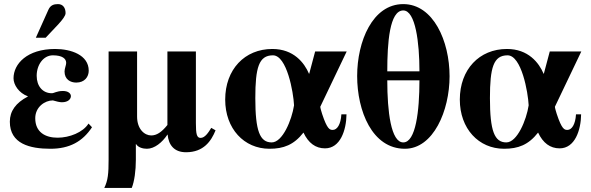

<svg xmlns="http://www.w3.org/2000/svg" viewBox="-20 -712 2883 937"><path d="M155 -528H203L266 -595C285 -616 300 -635 300 -648C300 -674 287 -692 263 -692C243 -692 226 -687 216 -664ZM412 -109C385 -66 319 -40 261 -40C201 -40 152 -67 152 -135C152 -190 199 -222 238 -222C255 -217 271 -213 282 -213C313 -213 326 -229 326 -243C326 -255 314 -268 287 -268C257 -268 244 -257 233 -257C188 -257 159 -292 159 -342C159 -396 192 -442 238 -442C284 -442 303 -426 303 -405C303 -394 295 -378 295 -363C295 -324 324 -309 352 -309C393 -309 413 -337 413 -367C413 -444 326 -473 249 -473C112 -473 46 -400 46 -330C46 -298 72 -258 116 -242V-241C57 -210 28 -170 28 -118C28 -10 126 14 226 14C319 14 383 -21 429 -91Z M643 -9H644C654 8 678 14 697 14C734 14 772 -17 797 -55H798C803 -4 830 31 888 31C974 31 1011 -24 1032 -76L1011 -88C997 -65 980 -39 959 -39C940 -39 936 -58 936 -111V-461H797V-102C768 -66 744 -51 718 -51C685 -51 649 -82 649 -143V-461H510V67C510 135 507 168 489 205H623C636 173 643 120 643 68Z M1646 -154C1643 -104 1625 -78 1604 -78C1590 -78 1577 -80 1552 -156C1549 -165 1543 -186 1543 -191L1672 -461H1518L1489 -352H1488C1465 -406 1413 -473 1309 -473C1174 -473 1079 -373 1079 -226C1079 -84 1171 14 1295 14C1364 14 1414 -5 1461 -65C1485 -14 1520 12 1566 12C1641 12 1670 -77 1671 -154ZM1415 -198C1404 -126 1359 -17 1306 -17C1248 -17 1226 -73 1226 -233C1226 -382 1243 -442 1312 -442C1380 -442 1412 -262 1415 -198Z M1948 -692C1798 -692 1723 -510 1723 -341C1723 -171 1796 14 1956 14C2095 14 2174 -172 2174 -340C2174 -511 2095 -692 1948 -692ZM1870 -364C1870 -503 1881 -661 1948 -661C2008 -661 2027 -503 2027 -364ZM2027 -320C2027 -170 2009 -17 1948 -17C1888 -17 1870 -168 1870 -320Z M2791 -154C2788 -104 2770 -78 2749 -78C2735 -78 2722 -80 2697 -156C2694 -165 2688 -186 2688 -191L2817 -461H2663L2634 -352H2633C2610 -406 2558 -473 2454 -473C2319 -473 2224 -373 2224 -226C2224 -84 2316 14 2440 14C2509 14 2559 -5 2606 -65C2630 -14 2665 12 2711 12C2786 12 2815 -77 2816 -154ZM2560 -198C2549 -126 2504 -17 2451 -17C2393 -17 2371 -73 2371 -233C2371 -382 2388 -442 2457 -442C2525 -442 2557 -262 2560 -198Z"/></svg>

Font: STIXGeneral
Style: Bold
Weight: 700
Designer: MicroPress Inc., with final additions and corrections provided by Coen Hoffman, Elsevier (retired)
Version: Version 1.1.0